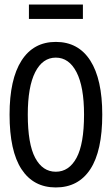

<svg xmlns="http://www.w3.org/2000/svg" viewBox="-20 -812 490 843"><path d="M225 11Q127 11 74.5 -69Q22 -149 22 -309Q22 -464 74.5 -546Q127 -628 225 -628Q324 -628 376.5 -546Q429 -464 429 -309Q429 -149 376.5 -69Q324 11 225 11ZM225 -58Q283 -58 316 -119Q349 -180 349 -309Q349 -431 316 -495Q283 -559 225 -559Q167 -559 134.5 -495Q102 -431 102 -309Q102 -180 134.5 -119Q167 -58 225 -58ZM107 -729V-792H344V-729Z"/></svg>

Font: Inconsolata SemiCondensed Medium
Style: Regular
Weight: 500
Width: 4
Monospace: yes
Designer: Raph Levien, Cyreal, Brenton Simpson
Foundry: Raph Levien, Cyreal, Google
Version: Version 3.001; ttfautohint (v1.8.2.53-6de2)